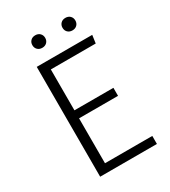

<svg xmlns="http://www.w3.org/2000/svg" viewBox="-202 -937 918 1037"><g transform="rotate(-30 257.0 -418.5)"><path d="M110 0V-685H456L449 -635H169V-380H412V-330H169V-50H464V0ZM148 -798Q148 -815 159 -826Q170 -837 188 -837Q206 -837 217 -826Q228 -815 228 -798Q228 -781 217 -770Q206 -759 188 -759Q170 -759 159 -770Q148 -781 148 -798ZM336 -798Q336 -815 347 -826Q358 -837 376 -837Q394 -837 405 -826Q416 -815 416 -798Q416 -781 405 -770Q394 -759 376 -759Q358 -759 347 -770Q336 -781 336 -798Z"/></g></svg>

Font: Jldddboxgfspflltxgxzjzlszac
Style: Regular
Weight: 300
Designer: Carrois Corporate & Edenspiekermann
Foundry: Carrois Corporate GbR & Edenspiekermann AG
Version: Version 2.001